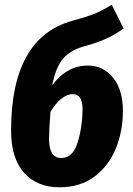

<svg xmlns="http://www.w3.org/2000/svg" viewBox="-20 -776 563 814"><path d="M501 -305Q501 -221 471.5 -147.5Q442 -74 381.5 -28Q321 18 232 18Q137 18 82 -43.5Q27 -105 27 -223Q27 -616 287 -688Q350 -705 382.5 -718.5Q415 -732 454 -756L504 -655Q467 -629 430 -612Q393 -595 338 -580Q280 -564 248.5 -528.5Q217 -493 201 -414Q263 -498 353 -498Q417 -498 459 -447Q501 -396 501 -305ZM330 -313Q330 -377 288 -377Q265 -377 240.5 -358Q216 -339 194 -302Q188 -229 188 -187Q188 -106 240 -106Q288 -106 308.5 -170Q329 -234 330 -313Z"/></svg>

Font: Fira Sans Condensed ExtraBold
Style: Italic
Weight: 800
Width: 3
Italic angle: -8°
Designer: bBox Type GmbH & Carrois Corporate GbR & Edenspiekermann AG
Foundry: bBox Type GmbH & Carrois Corporate GbR & Edenspiekermann AG
Version: Version 4.301